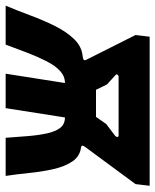

<svg xmlns="http://www.w3.org/2000/svg" viewBox="9 -595 550 680"><g transform="rotate(90 284.0 -255.0)"><path d="M-36 0Q-19 -40 -2 -86Q15 -132 35.5 -173.5Q56 -215 82.5 -242.5Q109 -270 145 -273Q153 -274 156 -277Q159 -280 155 -287L68 -460L74 -510H602L596 -460L464 -281Q455 -269 466 -267Q498 -263 516 -236Q534 -209 543 -169Q552 -129 556.5 -84.5Q561 -40 567 0H432Q429 -41 426 -78.5Q423 -116 416.5 -146Q410 -176 397 -193Q384 -210 360 -210L327 0H205L238 -210Q214 -210 195.5 -193Q177 -176 161.5 -146Q146 -116 131.5 -78.5Q117 -41 102 0ZM262 -320H358L383 -356L424 -387Q429 -391 429 -395.5Q429 -400 423 -400H215Q211 -400 208.5 -396Q206 -392 210 -389L243 -359Z"/></g></svg>

Font: Finlandica
Style: Italic
Weight: 400
Italic angle: -8°
Designer: Niklas Ekholm, Juho Hiilivirta, Jaakko Suomalainen
Foundry: Helsinki Type Studio
Version: Version 1.064